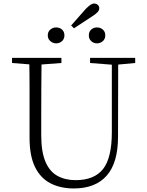

<svg xmlns="http://www.w3.org/2000/svg" viewBox="-20 -1050 828 1085"><path d="M297 -805Q279 -805 264.5 -817.5Q250 -830 250 -850Q250 -871 264.5 -883Q279 -895 297 -895Q317 -895 330.5 -883Q344 -871 344 -850Q344 -830 330.5 -817.5Q317 -805 297 -805ZM398 -890 382 -906 464 -999Q481 -1016 491.5 -1023Q502 -1030 512 -1030Q524 -1030 532.5 -1022.5Q541 -1015 541 -1003Q541 -992 531 -981Q521 -970 497 -955ZM528 -805Q509 -805 495.5 -817.5Q482 -830 482 -850Q482 -871 495.5 -883Q509 -895 528 -895Q547 -895 561 -883Q575 -871 575 -850Q575 -830 561 -817.5Q547 -805 528 -805ZM397 15Q322 15 265.5 -14Q209 -43 178 -106Q147 -169 147 -271V-387Q147 -472 147 -556Q147 -640 145 -723H215Q214 -641 213.5 -557Q213 -473 213 -387V-286Q213 -193 236.5 -137Q260 -81 304 -56.5Q348 -32 407 -32Q513 -32 562.5 -95Q612 -158 612 -303V-723H648L647 -278Q647 -130 583 -57.5Q519 15 397 15ZM48 -694V-723H327V-694L194 -684H175ZM489 -694V-723H744V-694L636 -684H618Z"/></svg>

Font: Source Han Serif JP VF
Style: Regular
Weight: 250
Designer: Ryoko NISHIZUKA 西塚涼子 (kana & ideographs); Frank Grießhammer (Latin, Greek & Cyrillic); Wenlong ZHANG 张文龙 (bopomofo); San
Foundry: Adobe
Version: Version 2.001;hotconv 1.1.0;makeotfexe 2.6.0